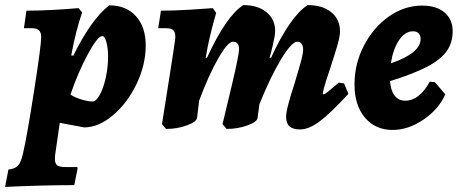

<svg xmlns="http://www.w3.org/2000/svg" viewBox="-56 -499 1802 755"><path d="M35 102Q50 38 78 -141.5Q106 -321 106 -353Q106 -371 97.5 -379.5Q89 -388 70 -388H38L48 -457Q133 -457 253 -467L267 -450Q242 -378 224 -281L232 -280Q269 -354 303 -401.5Q337 -449 373 -478Q440 -478 478.5 -435.5Q517 -393 517 -320Q517 -244 481 -169Q445 -94 388.5 -46Q332 2 275 2L179 -16L161 109Q160 115 160 126Q160 145 169.5 151.5Q179 158 203 158H248L249 164L236 229Q113 229 -36 236L-23 168Q3 165 15 152Q27 139 35 102ZM221 -127Q240 -115 265 -107.5Q290 -100 308 -100Q322 -100 336.5 -126.5Q351 -153 360 -194Q369 -235 369 -276Q369 -309 362.5 -333Q356 -357 346 -357Q328 -357 290 -287Q252 -217 221 -127Z M1276 -174 1297 -171 1314 -130Q1241 -51 1199.5 -20.5Q1158 10 1124 10Q1096 10 1082.5 -2Q1069 -14 1069 -40Q1069 -56 1077.5 -88.5Q1086 -121 1103 -173Q1115 -212 1125.5 -250Q1136 -288 1136 -303Q1136 -318 1130 -326.5Q1124 -335 1113 -335Q1091 -335 1049 -265.5Q1007 -196 964 -89L957 -36Q956 -20 917.5 -6Q879 8 835 8L819 -11Q829 -52 856.5 -167.5Q884 -283 884 -306Q884 -335 860 -335Q840 -335 802.5 -270Q765 -205 727 -103L719 -36Q717 -20 679 -6Q641 8 597 8L581 -11Q588 -56 608.5 -185Q629 -314 633 -346Q635 -369 627 -378.5Q619 -388 598 -388H566L577 -457Q627 -457 693.5 -461Q760 -465 781 -467L794 -448Q792 -441 784.5 -414.5Q777 -388 768 -349Q759 -310 753 -272H758Q834 -437 901 -479Q958 -479 992 -451Q1026 -423 1026 -377Q1026 -360 1017 -322Q1008 -284 1004 -272H1010Q1046 -351 1083 -404.5Q1120 -458 1154 -479Q1212 -479 1246.5 -451Q1281 -423 1281 -376Q1281 -356 1270.5 -320Q1260 -284 1241 -226Q1237 -215 1226.5 -182Q1216 -149 1213 -131L1216 -128Q1221 -128 1234.5 -139Q1248 -150 1276 -174Z M1478 -180Q1480 -144 1495.5 -123.5Q1511 -103 1538 -103Q1565 -103 1589.5 -122Q1614 -141 1634 -178L1654 -176L1695 -128Q1669 -69 1609 -28.5Q1549 12 1488 12Q1420 12 1379 -36.5Q1338 -85 1338 -167Q1338 -248 1375 -319.5Q1412 -391 1473 -434Q1534 -477 1604 -477Q1660 -477 1692 -450Q1724 -423 1724 -376Q1724 -330 1699.5 -296.5Q1675 -263 1621.5 -235.5Q1568 -208 1478 -180ZM1481 -250Q1598 -290 1598 -346Q1598 -360 1590 -368Q1582 -376 1568 -376Q1537 -376 1513.5 -341.5Q1490 -307 1481 -250Z"/></svg>

Font: Alegreya ExtraBold
Style: Italic
Weight: 800
Italic angle: -7°
Designer: Juan Pablo del Peral
Foundry: Huerta Tipografica
Version: Version 2.007; ttfautohint (v1.6)